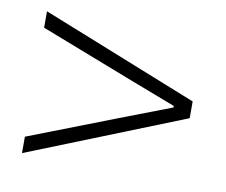

<svg xmlns="http://www.w3.org/2000/svg" viewBox="-52 -580 583 496"><g transform="rotate(10 239.5 -332.0)"><path d="M34 -146V-189L266 -279L399 -330V-334L266 -385L34 -475V-518L445 -354V-310Z"/></g></svg>

Font: Giro Light
Style: Regular
Weight: 300
Designer: Paul D. Hunt
Foundry: Adobe Systems Incorporated
Version: Version 1.000;PS 1.0;hotconv 1.0.88;makeotf.lib2.5.647800